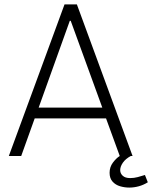

<svg xmlns="http://www.w3.org/2000/svg" viewBox="-20 -706 689 869"><path d="M20 0 272 -686H328L580 0H522L460 -170H137L76 0ZM443 -219 300 -612H296L155 -219ZM565 143Q544 143 523.5 137Q503 131 489.5 116Q476 101 476 76Q476 50 491 30Q506 10 522 0H572Q548 13 536 30.5Q524 48 524 64Q524 79 535.5 89.5Q547 100 569 100Q587 100 603.5 95.5Q620 91 636 86L649 119Q630 131 608.5 137Q587 143 565 143Z"/></svg>

Font: Chivo Mono Medium Thin
Style: Regular
Weight: 250
Monospace: yes
Version: Version 1.008